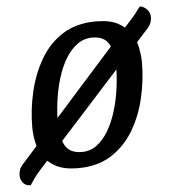

<svg xmlns="http://www.w3.org/2000/svg" viewBox="-68 -616 647 730"><g transform="rotate(-5 256.0 -251.5)"><path d="M205 20Q153 20 121 3Q89 -14 72.5 -40.5Q56 -67 50.5 -96.5Q45 -126 45 -150Q45 -217 60.5 -284Q76 -351 108.5 -407Q141 -463 193.5 -496.5Q246 -530 321 -530Q374 -530 405.5 -513Q437 -496 454 -469.5Q471 -443 476.5 -413.5Q482 -384 482 -360Q482 -293 466.5 -225.5Q451 -158 418 -102.5Q385 -47 332.5 -13.5Q280 20 205 20ZM225 -40Q257 -40 282.5 -59Q308 -78 327 -110.5Q346 -143 358.5 -184Q371 -225 377 -269.5Q383 -314 383 -357Q383 -406 365.5 -438Q348 -470 302 -470Q270 -470 244 -451Q218 -432 199 -400Q180 -368 167.5 -327Q155 -286 149 -241Q143 -196 143 -153Q143 -104 161 -72Q179 -40 225 -40ZM20 69Q1 69 -9 56.5Q-19 44 -19 28Q-19 17 -15 6Q-11 -5 -2 -14L449 -519Q464 -535 473 -546.5Q482 -558 492 -572Q504 -572 517.5 -559.5Q531 -547 531 -527Q531 -517 527 -506.5Q523 -496 513 -485L63 12Q46 31 37.5 43Q29 55 20 69Z"/></g></svg>

Font: Sansita Swashed Light
Style: Regular
Weight: 300
Designer: Pablo Cosgaya
Foundry: Omnibus-Type
Version: Version 1.003